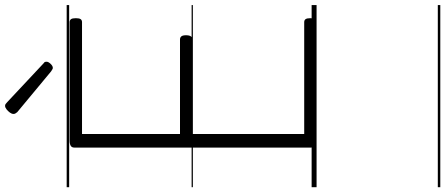

<svg xmlns="http://www.w3.org/2000/svg" viewBox="-532 -768 1799 776"><g transform="rotate(-90 368.0 -379.5)"><path d="M187 0Q173 0 166.5 -5.5Q160 -11 160 -23V-979Q160 -989 167 -993.5Q174 -998 188 -998H667Q675 -998 679 -992.5Q683 -987 683 -973Q683 -959 679 -953.5Q675 -948 667 -948H215V-552H597Q605 -552 609.5 -546.5Q614 -541 614 -528Q614 -514 609.5 -508Q605 -502 597 -502H215V-50H667Q675 -50 679 -44.5Q683 -39 683 -25Q683 -11 679 -5.5Q675 0 667 0ZM482 -1066Q479 -1066 476 -1068Q473 -1070 468 -1073L303 -1210Q299 -1215 297.5 -1218Q296 -1221 296 -1225Q296 -1232 301.5 -1239.5Q307 -1247 314.5 -1253Q322 -1259 329 -1259Q334 -1259 337 -1256Q340 -1253 344 -1250L501 -1103Q506 -1100 506.5 -1096.5Q507 -1093 507 -1091Q507 -1084 498.5 -1075Q490 -1066 482 -1066ZM0 490H736V500H0ZM0 -20H736V0H0ZM0 -505H736V-500H0ZM0 -1010H736V-1000H0Z"/></g></svg>

Font: Playwrite NG Modern Guides
Style: Regular
Weight: 400
Designer: Veronika Burian, José Scaglione
Foundry: TypeTogether
Version: Version 1.003